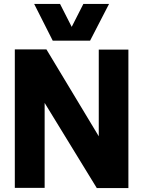

<svg xmlns="http://www.w3.org/2000/svg" viewBox="-20 -951 725 972"><path d="M55 0V-701H215L480 -261V-700H630V1H470L206 -430V0ZM532 -931 436 -745H247L153 -931H284L343 -815L402 -931Z"/></svg>

Font: Georama ExtraCondensed Thin
Style: Bold
Weight: 700
Version: Version 1.001